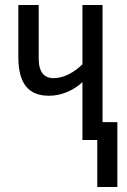

<svg xmlns="http://www.w3.org/2000/svg" viewBox="-20 -557 505 764"><path d="M388 -537H308V-301C275 -269 234 -246 193 -246C156 -246 134 -270 134 -324V-537H53V-330C53 -226 92 -176 175 -176C222 -176 270 -195 308 -230V0H367V187H447V-71H388Z"/></svg>

Font: Noto Sans UI Condensed
Style: Regular
Weight: 400
Width: 3
Designer: Monotype Design Team
Foundry: Monotype Imaging Inc.
Version: Version 1.901